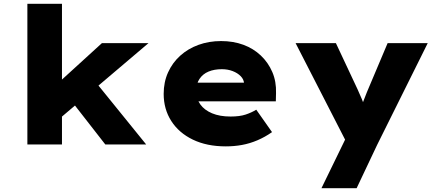

<svg xmlns="http://www.w3.org/2000/svg" viewBox="-20 -760 2314 1010"><path d="M298 -140 221 -264 516 -533H761ZM124 0V-740H306V0ZM534 0 322 -272 451 -368 749 0Z M1168 10Q1068 10 994.5 -25.5Q921 -61 881 -123.5Q841 -186 841 -266Q841 -328 864 -379Q887 -430 928 -467Q969 -504 1024 -524Q1079 -544 1143 -544Q1207 -544 1260 -524.5Q1313 -505 1352 -468Q1391 -431 1412.5 -381Q1434 -331 1432 -270L1431 -227H955L932 -325H1282L1264 -301V-320Q1263 -342 1246.5 -359Q1230 -376 1204 -386Q1178 -396 1147 -396Q1107 -396 1077 -383.5Q1047 -371 1029.5 -345Q1012 -319 1012 -281Q1012 -241 1033.5 -211Q1055 -181 1095.5 -164Q1136 -147 1193 -147Q1241 -147 1272.5 -157.5Q1304 -168 1328 -183L1411 -65Q1374 -39 1334 -22Q1294 -5 1253 2.5Q1212 10 1168 10Z M1671 230 1818 -72 1813 9 1535 -533H1747L1861 -290Q1873 -264 1884 -237.5Q1895 -211 1903 -182L1868 -172Q1877 -192 1888.5 -220Q1900 -248 1910 -275L2019 -533H2230L1964 2L1856 230Z"/></svg>

Font: Lexend Exa ExtraBold
Style: Regular
Weight: 800
Designer: Bonnie Shaver-Troup, Thomas Jockin
Foundry: Lexend
Version: Version 1.007